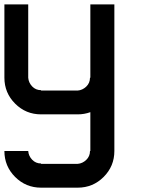

<svg xmlns="http://www.w3.org/2000/svg" viewBox="-20 -520 707 873"><path d="M108.3 166.7Q110 189.2 126.2 206.2Q142.5 223.3 166.7 223.3V225H333.3Q355 223.3 372.1 207.1Q389.2 190.8 389.2 166.7H390.8V-10Q363.3 0 333.3 0H166.7Q97.5 0 48.8 -48.8Q0 -97.5 0 -166.7V-500H108.3V-166.7Q110 -144.2 126.2 -127.1Q142.5 -110 166.7 -110V-108.3H333.3Q355 -110 372.1 -126.2Q389.2 -142.5 389.2 -166.7H390.8V-500H500V166.7Q500 235.8 451.2 284.6Q402.5 333.3 333.3 333.3H166.7Q97.5 333.3 48.8 284.6Q0 235.8 0 166.7Z"/></svg>

Font: 0xA000-Squareish-Mono
Style: Squareish-Mono-Bold
Weight: 700
Version: Version 0.1